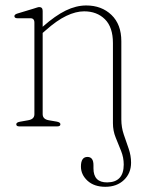

<svg xmlns="http://www.w3.org/2000/svg" viewBox="-20 -474 556 720"><path d="M403.5 -12V-312.5Q403.5 -372 373.5 -401.8Q343.5 -431.5 295.5 -431.5Q264.5 -431.5 228.8 -414.5Q193 -397.5 151 -360L140 -350.5V-46Q140 -27 163 -23L192.5 -18Q206.5 -15.5 206.5 -8Q206.5 0 194.5 0H52.5Q41 0 41 -8Q41 -15 54.5 -17.5L85.5 -23Q109 -27 109 -45.5V-389Q109 -406 93.5 -405.5H46Q34 -405.5 34 -413.5Q34 -420 46 -423.5L105.5 -441.5Q112 -443.5 118 -445.5Q124 -447.5 127 -447.5Q140 -447.5 140 -433V-373.5L141 -374.5Q187.5 -415.5 226.5 -434.5Q265.5 -453.5 303.5 -453.5Q361 -453.5 398 -418Q435 -382.5 435 -319.5V-26Q435 3.5 444.2 30.5Q453.5 57.5 462.5 83.5Q471.5 109.5 471.5 136Q471.5 175.5 444.8 201Q418 226.5 375 226.5Q333 226.5 308.2 203.8Q283.5 181 283.5 150.5Q283.5 114.5 308 114.5Q330.5 114.5 330.5 145.5V157.5Q330.5 210.5 382 210Q444 209.5 444 143Q444 116.5 434 91.8Q424 67 413.8 41.8Q403.5 16.5 403.5 -12Z"/></svg>

Font: Fraunces 72pt S050 Thin
Style: Regular
Weight: 100
Version: Version 1.000; ttfautohint (v1.8.3)